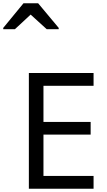

<svg xmlns="http://www.w3.org/2000/svg" viewBox="-81 -1164 657 1184"><path d="M496 0H97V-714H496V-635H187V-412H478V-334H187V-79H496ZM-61 -984V-992L64 -1144H154L281 -992V-984H207L108 -1074L11 -984Z"/></svg>

Font: Noto Sans Tifinagh Ghat
Style: Regular
Weight: 400
Designer: JamraPatel
Foundry: JamraPatel LLC
Version: Version 2.006; ttfautohint (v1.8.4.7-5d5b)